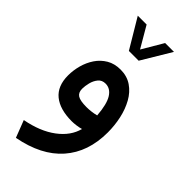

<svg xmlns="http://www.w3.org/2000/svg" viewBox="-280 -676 991 991"><g transform="rotate(45 215.0 -180.5)"><path d="M170.9 -465.3 74.7 -626.5H139.2L206.5 -511.2L274.4 -626.5H338.9L242.2 -465.3ZM284.7 -9.3Q270 -4.9 251.2 -2.4Q232.4 0 218.8 0Q132.3 0 85.2 -38.3Q38.1 -76.7 38.1 -154.3Q38.1 -191.4 48.3 -229Q58.6 -266.6 79.6 -297.9Q100.6 -329.1 132.8 -348.1Q165 -367.2 209 -367.2Q256.3 -367.2 291 -343.5Q325.7 -319.8 347.9 -280Q370.1 -240.2 380.9 -191.2Q391.6 -142.1 391.6 -90.8Q391.6 52.2 311.5 143.6Q231.4 234.9 75.7 264.2L39.6 170.4Q140.6 151.4 204.3 103.5Q268.1 55.7 284.7 -9.3ZM290.5 -114.3Q284.7 -191.4 262.7 -226.3Q240.7 -261.2 205.1 -261.2Q179.7 -261.2 165 -243.4Q150.4 -225.6 144.3 -201.2Q138.2 -176.8 138.2 -156.7Q138.2 -128.9 156.5 -117.2Q174.8 -105.5 221.2 -105.5Q237.8 -105.5 255.6 -107.7Q273.4 -109.9 290.5 -114.3Z"/></g></svg>

Font: Vazir Medium UI
Style: Medium-UI
Weight: 500
Designer: Saber Rastikerdar
Foundry: Saber Rastikerdar
Version: Version 30.0.0